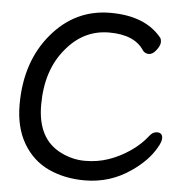

<svg xmlns="http://www.w3.org/2000/svg" viewBox="-53 -776 809 857"><g transform="rotate(5 351.5 -347.5)"><path d="M357 30Q267 30 195 -3.5Q123 -37 81 -108.5Q39 -180 39 -282Q39 -474 144.5 -599.5Q250 -725 408 -725Q563 -725 637 -635Q643 -628 643 -614Q643 -599 627 -578Q611 -557 594 -557Q576 -557 566 -571Q523 -637 410 -637Q295 -637 217 -542Q135 -445 135 -289Q135 -136 243 -83Q295 -57 351 -57Q407 -57 456.5 -74Q506 -91 551.5 -122Q597 -153 627 -192Q642 -212 661 -212Q686 -212 686 -187Q686 -171 670 -144Q635 -83 563 -34Q471 30 357 30Z"/></g></svg>

Font: LXGW ZhenKai
Style: Regular
Weight: 400
Designer: LXGW / Fontworks Inc.
Foundry: LXGW / Fontworks Inc.
Version: Version 0.800;June 8, 2025